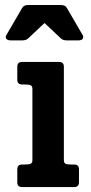

<svg xmlns="http://www.w3.org/2000/svg" viewBox="-20 -755 369 775"><path d="M298.8 -18.6Q298.8 -10.3 294.2 -5.1Q289.6 0 279.8 0H68.8Q49.8 0 49.8 -19V-71.8Q49.8 -80.6 54.2 -85.7Q58.6 -90.8 68.8 -90.8H77.1Q97.7 -90.8 104.2 -94.2Q110.8 -97.7 110.8 -108.9V-396Q110.8 -407.2 104.2 -410.6Q97.7 -414.1 77.1 -414.1H68.8Q49.8 -414.1 49.8 -433.1V-485.8Q49.8 -504.9 68.8 -504.9H218.8Q237.8 -504.9 237.8 -485.8V-108.9Q237.8 -97.7 244.1 -94.2Q250.5 -90.8 271.5 -90.8H279.8Q298.8 -90.8 298.8 -71.8ZM314 -612.8Q317.9 -606.4 314.2 -599.1Q310.5 -591.8 293.9 -591.8H254.4Q244.6 -591.8 237.8 -593.3Q231 -594.7 225.6 -600.1L159.7 -662.1L93.8 -600.1Q88.4 -594.7 81.3 -593.3Q74.2 -591.8 64.5 -591.8H25.4Q17.1 -591.8 12.2 -593.8Q7.3 -595.7 5.1 -598.9Q2.9 -602.1 3.2 -605.7Q3.4 -609.4 5.4 -612.8L68.4 -721.2Q72.8 -729 78.9 -731.9Q85 -734.9 95.7 -734.9H223.6Q234.4 -734.9 240.5 -731.9Q246.6 -729 251 -721.2Z"/></svg>

Font: New Telegraph
Style: Bold
Weight: 700
Designer: Frank Baranowski
Foundry: Frank Baranowski
Version: Version 3.001